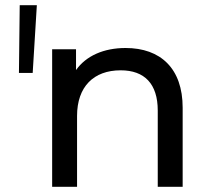

<svg xmlns="http://www.w3.org/2000/svg" viewBox="-20 -720 810 740"><path d="M181 -530V0H277V-273C277 -386 341 -449 445 -449C537 -449 588 -397 588 -294V0H684V-305C684 -456 599 -535 464 -535C380 -535 312 -505 273 -450V-530ZM53 -439H106L122 -700H56Z"/></svg>

Font: Malon Grotesk Med
Style: Regular
Weight: 500
Designer: Julieta Ulanovsky
Foundry: Julieta Ulanovsky
Version: Version 7.200